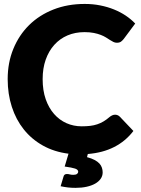

<svg xmlns="http://www.w3.org/2000/svg" viewBox="-20 -756 697 950"><path d="M311 105Q318.5 105 325.5 107Q332.5 109 343 109Q356 109 361.5 104.2Q367 99.5 367 94Q367 83.5 351.8 78.2Q336.5 73 300 68L319 4.5Q248 -4.5 192.2 -35.8Q136.5 -67 97.8 -115.5Q59 -164 38.5 -227.5Q18 -291 18 -364.5Q18 -446 46 -514.2Q74 -582.5 124.2 -632Q174.5 -681.5 244.5 -709Q314.5 -736.5 399 -736.5Q440 -736.5 476.2 -729.2Q512.5 -722 544 -709.2Q575.5 -696.5 602 -678.8Q628.5 -661 649 -639.5L592 -563Q586.5 -556 579 -550.2Q571.5 -544.5 558 -544.5Q549 -544.5 541 -548.5Q533 -552.5 524 -558.2Q515 -564 504.2 -570.8Q493.5 -577.5 478.8 -583.2Q464 -589 444.2 -593Q424.5 -597 398 -597Q352 -597 314 -580.8Q276 -564.5 248.8 -534.2Q221.5 -504 206.2 -461Q191 -418 191 -364.5Q191 -308.5 206.2 -265Q221.5 -221.5 247.8 -191.8Q274 -162 309 -146.5Q344 -131 384 -131Q407 -131 426 -133.2Q445 -135.5 461.2 -141Q477.5 -146.5 492.2 -155.2Q507 -164 522 -177Q528 -182 535 -185.2Q542 -188.5 549.5 -188.5Q555.5 -188.5 561.5 -186.2Q567.5 -184 573 -178.5L640 -108Q601.5 -57.5 545.2 -28.8Q489 0 414.5 6L410.5 21.5Q433 27.5 448 35.5Q463 43.5 471.8 53Q480.5 62.5 484.2 73.8Q488 85 488 97Q488 114.5 478.2 128.5Q468.5 142.5 451 152.5Q433.5 162.5 408.8 168Q384 173.5 354 173.5Q333.5 173.5 316.2 171.5Q299 169.5 280 165.5L294 118.5Q297 105 311 105Z"/></svg>

Font: LatoHex
Style: Regular
Weight: 900
Designer: Lukasz Dziedzic
Foundry: tyPoland Lukasz Dziedzic
Version: Version 1.104; Western+Polish opensource